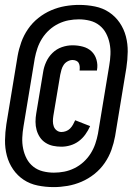

<svg xmlns="http://www.w3.org/2000/svg" viewBox="-21 -732 541 784"><path d="M198 32Q165 32 133 25.5Q101 19 75.5 2Q50 -15 32.5 -40.5Q15 -66 7 -96.5Q-1 -127 -0.5 -159.5Q0 -192 5 -225L51 -504Q56 -532 66 -560Q76 -588 93.5 -613.5Q111 -639 135.5 -658.5Q160 -678 188 -690Q216 -702 245 -707Q274 -712 302 -712Q335 -712 367 -705.5Q399 -699 424.5 -682Q450 -665 467.5 -639.5Q485 -614 493 -583.5Q501 -553 500.5 -520.5Q500 -488 495 -455L449 -176Q444 -148 434 -120Q424 -92 406.5 -66.5Q389 -41 364.5 -21.5Q340 -2 312 10Q284 22 255 27Q226 32 198 32ZM199 -27Q220 -27 241 -31Q262 -35 282.5 -45Q303 -55 320 -70.5Q337 -86 349 -105Q361 -124 368 -144.5Q375 -165 379 -186L425 -464Q429 -487 430 -510Q431 -533 426.5 -555Q422 -577 412 -596Q402 -615 385 -628.5Q368 -642 346 -647.5Q324 -653 301 -653Q280 -653 259 -649Q238 -645 217.5 -635Q197 -625 180 -609.5Q163 -594 151 -575Q139 -556 132 -535.5Q125 -515 121 -494L75 -216Q71 -193 70 -170Q69 -147 73.5 -125Q78 -103 88 -84Q98 -65 115 -51.5Q132 -38 154 -32.5Q176 -27 199 -27ZM230 -133Q212 -133 195.5 -136.5Q179 -140 165 -149Q151 -158 142 -171.5Q133 -185 128.5 -201Q124 -217 124 -234.5Q124 -252 127 -269L155 -437Q158 -458 167.5 -479Q177 -500 193.5 -516Q210 -532 231.5 -539.5Q253 -547 275 -547Q297 -547 317.5 -541.5Q338 -536 352.5 -522.5Q367 -509 373 -488Q379 -467 375 -446Q375 -445 375 -444.5Q375 -444 375 -444H304Q304 -444 304 -444Q304 -444 304 -444Q305 -452 304.5 -460Q304 -468 300.5 -474.5Q297 -481 290 -484Q283 -487 275 -487Q265 -487 255 -481.5Q245 -476 239 -467Q233 -458 230 -447.5Q227 -437 225 -427L197 -260Q195 -248 195 -237Q195 -226 198.5 -216Q202 -206 210.5 -199.5Q219 -193 230 -193Q239 -193 248.5 -196.5Q258 -200 265 -207Q272 -214 277 -223Q282 -232 286 -241L347 -217Q339 -199 327.5 -183Q316 -167 300.5 -155.5Q285 -144 266.5 -138.5Q248 -133 230 -133Z"/></svg>

Font: Iosevka SS04 Heavy
Style: Italic
Weight: 900
Italic angle: -9°
Monospace: yes
Designer: Belleve Invis
Foundry: Belleve Invis
Version: Version 19.0.0; ttfautohint (v1.8.4)